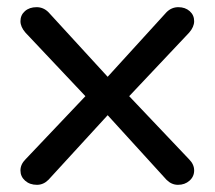

<svg xmlns="http://www.w3.org/2000/svg" viewBox="-20 -498 598 535"><path d="M340 -230 507 -54Q521 -40 521 -23Q521 -6 508 5.5Q495 17 476 17Q458 17 444 3L280 -177L115 3Q101 17 83 17Q63 17 50 5.5Q37 -6 37 -23Q37 -40 51 -54L218 -230L51 -407Q37 -423 37 -439Q37 -456 49.5 -467Q62 -478 82 -478Q101 -478 115 -464L280 -284L444 -464Q458 -478 477 -478Q496 -478 508.5 -467Q521 -456 521 -439Q521 -423 507 -407Z"/></svg>

Font: Jura
Style: Bold
Weight: 700
Designer: Daniel Johnson, Alexei Vanyashin
Foundry: Daniel Johnson
Version: Version 5.103